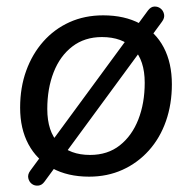

<svg xmlns="http://www.w3.org/2000/svg" viewBox="-20 -544 600 601"><path d="M259 9Q192 9 143.5 -17.5Q95 -44 69 -92.5Q43 -141 43 -207Q43 -270 62 -322.5Q81 -375 115.5 -414Q150 -453 197.5 -474.5Q245 -496 303 -496Q370 -496 418.5 -470Q467 -444 492.5 -395.5Q518 -347 518 -280Q518 -218 499.5 -165Q481 -112 446 -73Q411 -34 363.5 -12.5Q316 9 259 9ZM262 -59Q317 -59 355 -89Q393 -119 413 -170Q433 -221 433 -285Q433 -355 398 -391.5Q363 -428 299 -428Q245 -428 206.5 -398.5Q168 -369 148 -318Q128 -267 128 -203Q128 -132 163.5 -95.5Q199 -59 262 -59ZM119 25Q111 36 99.5 37Q88 38 79.5 31.5Q71 25 68.5 13.5Q66 2 75 -10L443 -511Q452 -523 463 -523.5Q474 -524 482.5 -517.5Q491 -511 493.5 -499.5Q496 -488 487 -476Z"/></svg>

Font: Nunito ExtraLight Medium
Style: Italic
Weight: 500
Italic angle: -9°
Version: Version 3.602